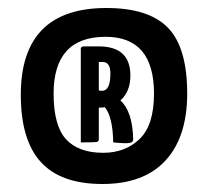

<svg xmlns="http://www.w3.org/2000/svg" viewBox="-20 -779 520 480"><path d="M246 -759Q352 -759 400 -709.5Q448 -660 448 -545Q448 -437 394 -378Q340 -319 236 -319Q132 -319 82 -374Q32 -429 32 -542Q32 -759 246 -759ZM238 -397Q293 -397 329 -431.5Q365 -466 365 -545Q365 -687 244 -687Q114 -687 114 -545Q114 -465 145 -431Q176 -397 238 -397ZM281 -528Q311 -501 313 -432Q313 -426 309.5 -423.5Q306 -421 292 -421Q283 -421 263 -423Q262 -487 242 -511Q238 -510 230 -510H227V-431Q227 -425 221.5 -424Q216 -423 182 -423V-657Q182 -663 190 -663H219H227Q306 -663 306 -590Q306 -550 281 -528ZM237 -624H227V-553Q230 -552 235 -552Q256 -552 256 -595Q256 -624 237 -624Z"/></svg>

Font: Yanone Kaffeesatz Bold
Style: Regular
Weight: 700
Designer: Yanone (Cyrillic: Daniel Pouzeot)
Foundry: Yanone
Version: Version 1.003;PS 001.003;hotconv 1.0.88;makeotf.lib2.5.64775